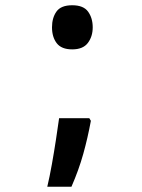

<svg xmlns="http://www.w3.org/2000/svg" viewBox="-20 -573 540 731"><path d="M255 -385Q214 -385 196 -408.5Q178 -432 178 -469Q178 -505 195 -529Q212 -553 255 -553Q298 -553 315.5 -528.5Q333 -504 333 -469Q333 -434 314.5 -409.5Q296 -385 255 -385ZM160 138Q169 100 177.5 52.5Q186 5 193 -41Q200 -87 205 -123H320L326 -113Q314 -48 297 13Q280 74 252 138Z"/></svg>

Font: Noto Sans Mono ExtraCondensed
Style: Bold
Weight: 700
Width: 2
Designer: Monotype Design Team
Foundry: Monotype Imaging Inc.
Version: Version 2.014